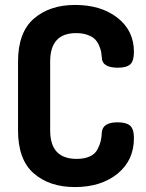

<svg xmlns="http://www.w3.org/2000/svg" viewBox="-20 -751 590 777"><path d="M53 -223V-502Q53 -620 117 -675.5Q181 -731 284 -731Q389 -731 455.5 -679Q522 -627 522 -541Q522 -504 507 -490.5Q492 -477 457 -477Q393 -477 392 -518Q391 -531 389.5 -540.5Q388 -550 381.5 -565.5Q375 -581 365 -591.5Q355 -602 335 -609.5Q315 -617 288 -617Q183 -617 183 -502V-223Q183 -108 290 -108Q322 -108 343.5 -118Q365 -128 374.5 -146.5Q384 -165 387.5 -179.5Q391 -194 392 -215Q395 -256 456 -256Q491 -256 506.5 -242.5Q522 -229 522 -192Q522 -102 455.5 -48Q389 6 283 6Q180 6 116.5 -49.5Q53 -105 53 -223Z"/></svg>

Font: Terminal Dosis
Style: Bold
Weight: 700
Designer: EdgarTolentino, PabloImpallari, IginoMarini
Foundry: EdgarTolentino, PabloImpallari, IginoMarini
Version: Version 1.006